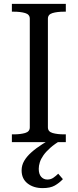

<svg xmlns="http://www.w3.org/2000/svg" viewBox="-20 -730 399 986"><path d="M133 -76V-634Q133 -656 109 -663Q85 -670 50 -670H41V-710H318V-670H309Q274 -670 250 -663Q226 -656 226 -634V-76Q226 -54 250 -47Q274 -40 309 -40H318V0H41V-40H50Q85 -40 109 -47Q133 -54 133 -76ZM271 -32 295 -11Q261 9 238.5 29Q216 49 203 67.5Q190 86 184.5 103.5Q179 121 179 137Q179 164 191.5 178Q204 192 223 192Q241 192 254.5 182.5Q268 173 279 162L303 190Q284 210 261 223Q238 236 199 236Q152 236 121.5 212Q91 188 91 145Q91 119 104 96.5Q117 74 141 52.5Q165 31 198 10Q231 -11 271 -32Z"/></svg>

Font: Roboto Serif 72pt
Style: Regular
Weight: 400
Designer: Greg Gazdowicz
Foundry: Commercial Type
Version: Version 1.008